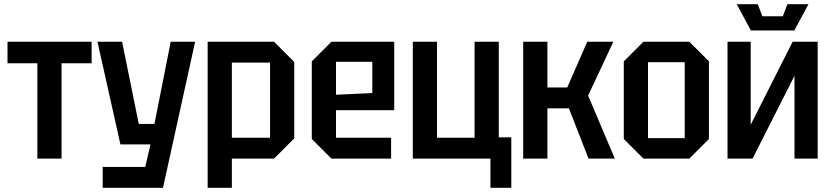

<svg xmlns="http://www.w3.org/2000/svg" viewBox="-20 -760 3985 920"><path d="M275 0V-457H419V-560H16V-457H159V0Z M472 140V40H676L701 -68H557L447 -560H565L645 -166H720L798 -560H915L761 140Z M975 140V-560H1293L1390 -463V-97L1293 0H1091V140ZM1274 -460H1091V-100H1274Z M1474 -94V-466L1568 -560H1869V-232H1590V-100H1854V0H1568ZM1590 -306 1764 -314V-464H1590Z M2370 -560V-102H2430V140H2330V0H1958V-560H2074V-100H2254V-560Z M2487 0V-560H2603V-341H2698L2794 -560H2919L2798 -302L2926 0H2800L2706 -241H2603V0Z M2969 -94V-466L3063 -560H3283L3377 -466V-94L3283 0H3063ZM3085 -98H3261V-462H3085Z M3898 0H3787V-397L3586 0H3466V-560H3577V-162L3778 -560H3898ZM3753 -740H3854L3786 -614H3578L3510 -740H3611L3633 -682H3731Z"/></svg>

Font: Tektur SemiCondensed Medium
Style: Regular
Weight: 500
Width: 4
Designer: Adam Jagosz
Foundry: Adam Jagosz
Version: Version 1.005;gftools[0.9.30]